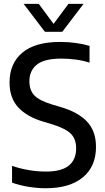

<svg xmlns="http://www.w3.org/2000/svg" viewBox="-20 -967 547 996"><path d="M217.5 9.5Q175.5 9.5 129.2 2.2Q83 -5 42.5 -19.5V-106.5Q131 -77 218 -77Q298.5 -77 336.8 -107.8Q375 -138.5 375 -197.5Q375 -247 346.5 -274.2Q318 -301.5 248 -323L206 -335.5Q120.5 -360.5 75 -409.5Q29.5 -458.5 29.5 -539.5Q29.5 -637.5 95.5 -693.5Q161.5 -749.5 292.5 -749.5Q333 -749.5 373.2 -744Q413.5 -738.5 444.5 -729V-642Q410.5 -653 373.2 -658Q336 -663 298 -663Q210 -663 171.2 -631.8Q132.5 -600.5 132.5 -546Q132.5 -498.5 158.5 -471.8Q184.5 -445 250 -425L292 -412.5Q384.5 -386 431.2 -336.5Q478 -287 478 -205Q478 -103.5 409.8 -47Q341.5 9.5 217.5 9.5ZM213 -802 102.5 -947H181L258 -843L335 -947H413.5L303 -802Z"/></svg>

Font: Encode Sans SmCnd Md
Style: Regular
Weight: 500
Width: 4
Designer: Multiple Designers
Foundry: Impallari Type
Version: Version 3.002; ttfautohint (v1.8.3) -l 8 -r 50 -G 200 -x 14 